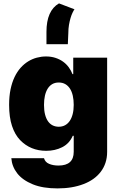

<svg xmlns="http://www.w3.org/2000/svg" viewBox="-20 -879 689 1110"><path d="M312.5 210.2Q227.6 210.2 170.1 186.8Q110.1 162.3 79.5 122.9Q49 83.5 45.5 35.5H234.4Q240.8 58.6 263.8 68.2Q286.9 78.1 318.2 78.1Q406.2 78.1 406.2 -1.4V-93.8H400.6Q381 -48.7 339.1 -27.7Q297.9 -7.1 247.2 -7.1Q156.2 -7.1 96.2 -69.2Q66.1 -100.5 49.4 -150.9Q32.7 -201.3 32.7 -272.7Q32.7 -322.4 41 -362.6Q49.4 -402.7 64.3 -433.8Q79.2 -464.8 99.4 -487.4Q119.7 -509.9 143.3 -524.3Q166.9 -538.7 193 -545.6Q219.1 -552.6 245.7 -552.6Q275.6 -552.6 300.2 -544.6Q324.9 -536.6 344.3 -522.7Q363.6 -508.9 377.3 -490.2Q391 -471.6 399.1 -450.3H403.4V-545.5H599.4V-1.4Q599.4 33 589.8 62Q580.3 90.9 562.3 114.3Q544.4 137.8 519.4 155.5Q494.3 173.3 463.4 185Q398.4 210.2 312.5 210.2ZM319.6 -146.3Q339.8 -146.3 355.8 -154.8Q371.8 -163.4 383 -179.7Q394.2 -196 400.2 -219.5Q406.2 -242.9 406.2 -272.7Q406.2 -301.5 400.9 -325.3Q395.6 -349.1 384.8 -366.1Q373.9 -383.2 357.6 -392.6Q341.3 -402 319.6 -402Q298.3 -402 282.3 -392.8Q266.3 -383.5 255.7 -366.5Q245 -349.4 239.7 -325.6Q234.4 -301.8 234.4 -272.7Q234.4 -240.4 240.6 -216.6Q246.8 -192.8 258 -177.2Q269.2 -161.6 285 -153.9Q300.8 -146.3 319.6 -146.3ZM372.2 -623.6H248.6V-694.6Q248.6 -817.8 321 -859.4L410.5 -825.3Q405.5 -818.2 399.3 -805.4Q393.1 -792.6 387.8 -774.7Q382.5 -756.7 378.7 -734.7Q375 -712.7 375 -687.5Z"/></svg>

Font: Linik Sans Black
Style: Regular
Weight: 900
Designer: Fonts by Rasmus Andersson / Changes by Cristiano Sobral with parts from Marc Monis
Foundry: rsms
Version: Version 3.020; ttfautohint (v1.6)